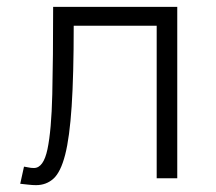

<svg xmlns="http://www.w3.org/2000/svg" viewBox="-20 -520 630 560"><path d="M50 -34Q58 -33 64 -31.5Q70 -30 79 -30Q107 -30 118.5 -85Q130 -140 132.5 -245Q135 -350 135 -500H497V0H437V-445H195Q195 -301 189 -210Q183 -119 170 -68.5Q157 -18 136 1Q115 20 85 20Q75 20 62 18.5Q49 17 39 16Z"/></svg>

Font: Moderustic Light
Style: Regular
Weight: 300
Designer: Tural Alisoy
Foundry: TAFT Foundry
Version: Version 2.120